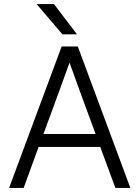

<svg xmlns="http://www.w3.org/2000/svg" viewBox="-20 -930 690 950"><path d="M476 -203H171L97 0H25L285 -700H365L625 0H551ZM195 -267H453L382 -460L324 -620L266 -460ZM161 -910H247L361 -760H289Z"/></svg>

Font: Retni Sans
Style: Regular
Weight: 400
Designer: Vitaly Kuzmin
Foundry: ParaType Ltd.
Version: Version 1.00;March 2, 2019;FontCreator 11.5.0.2425 64-bit; t